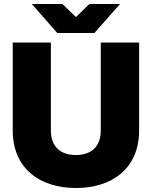

<svg xmlns="http://www.w3.org/2000/svg" viewBox="-20 -934 763 966"><path d="M362 12C542 12 680 -85 680 -278V-720H487V-278C487 -196 439 -154 362 -154C284 -154 236 -196 236 -278V-720H44V-278C44 -85 182 12 362 12ZM140 -914 268 -768H455L584 -914H430L362 -848L294 -914Z"/></svg>

Font: Aspekta 850
Style: Regular
Weight: 850
Designer: Ivo Dolenc
Version: Version 2.000